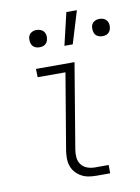

<svg xmlns="http://www.w3.org/2000/svg" viewBox="-85 -805 629 863"><g transform="rotate(-10 230.0 -374.0)"><path d="M285 0Q266 0 248.5 -3Q231 -6 216 -14.5Q201 -23 189.5 -36Q178 -49 172.5 -65.5Q167 -82 167 -100.5Q167 -119 170 -137L228 -482H101L100 -520H276L211 -131Q208 -113 210 -95Q212 -77 222.5 -63.5Q233 -50 249.5 -44Q266 -38 284 -38H347V0ZM244 -600 279 -748H327L282 -600ZM420 -613Q411 -613 402 -616.5Q393 -620 388 -627Q383 -634 381.5 -643.5Q380 -653 381 -662Q382 -669 385.5 -675Q389 -681 395 -685Q401 -689 407.5 -690.5Q414 -692 420 -692Q430 -692 438.5 -688.5Q447 -685 452.5 -678Q458 -671 459.5 -661.5Q461 -652 459 -643Q458 -636 454.5 -630Q451 -624 445.5 -620Q440 -616 433.5 -614.5Q427 -613 420 -613ZM133 -613Q123 -613 114.5 -616.5Q106 -620 101 -627Q96 -634 94.5 -643.5Q93 -653 94 -662Q95 -669 98.5 -675Q102 -681 108 -685Q114 -689 120 -690.5Q126 -692 133 -692Q142 -692 151 -688.5Q160 -685 165.5 -678Q171 -671 172.5 -661.5Q174 -652 172 -643Q171 -636 167.5 -630Q164 -624 158.5 -620Q153 -616 146 -614.5Q139 -613 133 -613Z"/></g></svg>

Font: Iosevka Etoile Extralight
Style: Italic
Weight: 200
Italic angle: -9°
Designer: Belleve Invis
Foundry: Belleve Invis
Version: Version 22.1.2; ttfautohint (v1.8.4)